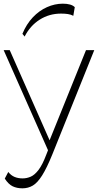

<svg xmlns="http://www.w3.org/2000/svg" viewBox="-20 -821 533 1045"><path d="M102 204Q72 204 49 193Q26 182 6 151L25 115Q40 134 59.5 142Q79 150 103 150Q126 150 147.5 140.5Q169 131 190 103.5Q211 76 231 23L242 -5L236 -23L448 -548H493L265 19Q235 93 209.5 133.5Q184 174 158.5 189Q133 204 102 204ZM253 23 0 -548H33L259 -37ZM114 -622 102 -637Q124 -690 158.5 -726.5Q193 -763 235.5 -782Q278 -801 322 -801Q368 -801 387 -782L379 -735Q366 -742 349.5 -744.5Q333 -747 312 -747Q248 -747 196 -714Q144 -681 114 -622Z"/></svg>

Font: Savate ExtraLight
Style: Regular
Weight: 200
Designer: Max Esnée
Foundry: Plomb Type
Version: Version 2.000